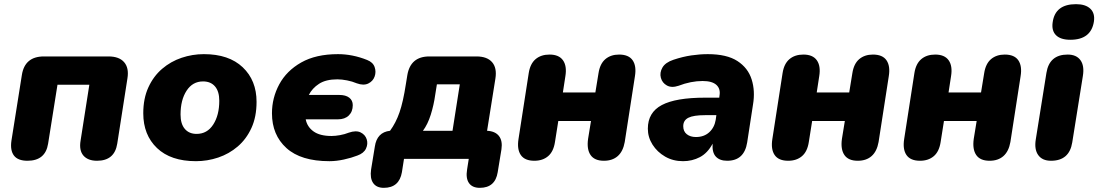

<svg xmlns="http://www.w3.org/2000/svg" viewBox="-20 -763 5274 922"><path d="M112 9Q66 9 47 -16Q28 -41 35 -88L85 -403Q99 -492 191 -492H501Q552 -492 576 -464.5Q600 -437 592 -387L543 -73Q530 9 446 9Q402 9 380.5 -16Q359 -41 367 -88L409 -356H256L211 -73Q198 9 112 9Z M921 11Q800 11 734 -52Q668 -115 668 -219Q668 -290 692.5 -343.5Q717 -397 758.5 -432.5Q800 -468 852 -485.5Q904 -503 959 -503Q1079 -503 1145.5 -440Q1212 -377 1212 -274Q1212 -202 1187.5 -148.5Q1163 -95 1121.5 -59.5Q1080 -24 1028 -6.5Q976 11 921 11ZM924 -120Q975 -120 1004 -165Q1033 -210 1033 -279Q1033 -324 1012.5 -348Q992 -372 955 -372Q905 -372 876 -327.5Q847 -283 847 -213Q847 -168 867.5 -144Q888 -120 924 -120Z M1562 11Q1425 11 1355.5 -52Q1286 -115 1286 -219Q1286 -293 1321 -358Q1356 -423 1426.5 -463Q1497 -503 1603 -503Q1638 -503 1673 -496Q1708 -489 1743 -475Q1771 -464 1779 -441Q1787 -418 1779 -395.5Q1771 -373 1748.5 -362Q1726 -351 1693 -363Q1672 -372 1646.5 -377Q1621 -382 1600 -382Q1545 -382 1512 -360.5Q1479 -339 1463 -307H1610Q1640 -307 1657 -294Q1674 -281 1674 -258Q1674 -227 1655 -208.5Q1636 -190 1603 -190H1448Q1455 -154 1485.5 -132Q1516 -110 1572 -110Q1590 -110 1612.5 -114Q1635 -118 1655 -126Q1690 -138 1712 -127Q1734 -116 1741 -94Q1748 -72 1737.5 -49.5Q1727 -27 1696 -16Q1668 -5 1631.5 3Q1595 11 1562 11Z M1823 139Q1788 139 1772 116Q1756 93 1762 51L1780 -59Q1790 -128 1853 -135Q1881 -173 1898.5 -223.5Q1916 -274 1929 -359L1936 -402Q1951 -492 2042 -492H2268Q2319 -492 2343 -464.5Q2367 -437 2359 -386L2319 -135Q2358 -133 2376 -110Q2394 -87 2388 -46L2370 64Q2358 139 2284 139Q2248 139 2232 116Q2216 93 2223 51L2231 0H1920L1910 64Q1897 139 1823 139ZM2011 -135H2153L2188 -358H2078L2070 -308Q2063 -258 2048.5 -212Q2034 -166 2011 -135Z M2546 9Q2500 9 2481 -18.5Q2462 -46 2470 -96L2519 -412Q2526 -457 2552 -479Q2578 -501 2619 -501Q2664 -501 2683.5 -473.5Q2703 -446 2695 -397L2683 -319H2839L2854 -411Q2861 -457 2887 -479Q2913 -501 2953 -501Q2999 -501 3018 -473.5Q3037 -446 3029 -397L2980 -81Q2972 -36 2946.5 -13.5Q2921 9 2880 9Q2835 9 2816 -18.5Q2797 -46 2804 -96L2818 -182H2661L2645 -81Q2638 -35 2612 -13Q2586 9 2546 9Z M3260 11Q3212 11 3174 -11Q3136 -33 3113.5 -68.5Q3091 -104 3091 -145Q3091 -223 3158 -258.5Q3225 -294 3366 -294H3434L3435 -303Q3441 -336 3420.5 -355Q3400 -374 3354 -374Q3298 -374 3238 -351Q3205 -340 3182.5 -352.5Q3160 -365 3153.5 -389.5Q3147 -414 3161 -438.5Q3175 -463 3214 -476Q3259 -491 3300 -497Q3341 -503 3379 -503Q3470 -503 3521 -470Q3572 -437 3589.5 -381.5Q3607 -326 3596 -261L3568 -79Q3554 9 3472 9Q3436 9 3417.5 -11Q3399 -31 3402 -73Q3378 -28 3341 -8.5Q3304 11 3260 11ZM3322 -105Q3361 -105 3386 -128Q3411 -151 3417 -188L3420 -210H3366Q3310 -210 3285.5 -197.5Q3261 -185 3261 -157Q3261 -132 3278 -118.5Q3295 -105 3322 -105Z M3765 9Q3719 9 3700 -18.5Q3681 -46 3689 -96L3738 -412Q3745 -457 3771 -479Q3797 -501 3838 -501Q3883 -501 3902.5 -473.5Q3922 -446 3914 -397L3902 -319H4058L4073 -411Q4080 -457 4106 -479Q4132 -501 4172 -501Q4218 -501 4237 -473.5Q4256 -446 4248 -397L4199 -81Q4191 -36 4165.5 -13.5Q4140 9 4099 9Q4054 9 4035 -18.5Q4016 -46 4023 -96L4037 -182H3880L3864 -81Q3857 -35 3831 -13Q3805 9 3765 9Z M4398 9Q4352 9 4333 -18.5Q4314 -46 4322 -96L4371 -412Q4378 -457 4404 -479Q4430 -501 4471 -501Q4516 -501 4535.5 -473.5Q4555 -446 4547 -397L4535 -319H4691L4706 -411Q4713 -457 4739 -479Q4765 -501 4805 -501Q4851 -501 4870 -473.5Q4889 -446 4881 -397L4832 -81Q4824 -36 4798.5 -13.5Q4773 9 4732 9Q4687 9 4668 -18.5Q4649 -46 4656 -96L4670 -182H4513L4497 -81Q4490 -35 4464 -13Q4438 9 4398 9Z M5120 -572Q5073 -572 5051 -594Q5029 -616 5035 -656Q5047 -743 5147 -743Q5193 -743 5216 -721Q5239 -699 5233 -659Q5219 -572 5120 -572ZM5027 9Q4985 9 4965.5 -18.5Q4946 -46 4954 -94L5005 -413Q5019 -501 5107 -501Q5149 -501 5168.5 -474Q5188 -447 5180 -398L5129 -79Q5115 9 5027 9Z"/></svg>

Font: Nunito Black
Style: Italic
Weight: 900
Italic angle: -9°
Designer: Vernon Adams
Foundry: Vernon Adams
Version: Version 3.601; ttfautohint (v1.8.2.53-6de2)